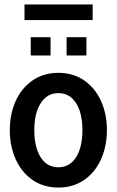

<svg xmlns="http://www.w3.org/2000/svg" viewBox="-20 -832 524 862"><path d="M24 -248Q24 -319 50 -377.5Q76 -436 125.5 -470.5Q175 -505 242 -505Q309 -505 358.5 -470.5Q408 -436 434 -377.5Q460 -319 460 -248Q460 -177 434 -118Q408 -59 358.5 -24.5Q309 10 242 10Q175 10 125.5 -24.5Q76 -59 50 -118Q24 -177 24 -248ZM350 -248Q350 -324 321.5 -369Q293 -414 242 -414Q192 -414 163 -369Q134 -324 134 -248Q134 -171 162.5 -126Q191 -81 242 -81Q293 -81 321.5 -126Q350 -171 350 -248ZM118 -665H207V-583H118ZM279 -665H368V-583H279ZM90 -812H396V-742H90Z"/></svg>

Font: Cabin Condensed SemiBold
Style: Regular
Weight: 600
Width: 3
Designer: Pablo Impallari
Foundry: Pablo Impallari. http://www.impallari.com Igino Marini. http://www.ikern.com
Version: Version 2.200